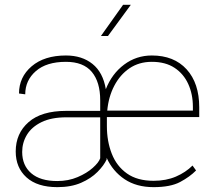

<svg xmlns="http://www.w3.org/2000/svg" viewBox="-20 -769 887 799"><path d="M619.1 9.8Q547.9 9.8 498.5 -23.2Q449.2 -56.2 423.8 -112.3V-106.4H424.3Q412.6 -80.6 385.7 -53.5Q358.9 -26.4 317.4 -8.3Q275.9 9.8 218.8 9.8Q135.3 9.8 90.3 -30.8Q45.4 -71.3 45.4 -138.7Q45.4 -213.9 98.9 -260.7Q152.3 -307.6 255.4 -307.6H397V-351.6Q397 -427.7 362.1 -469.7Q327.1 -511.7 254.4 -511.7Q173.3 -511.7 129.2 -473.1Q85 -434.6 85 -376.5L59.1 -379.9Q59.1 -448.2 111.8 -493.2Q164.6 -538.1 254.4 -538.1Q321.3 -538.1 365 -502.9Q408.7 -467.8 420.4 -397.9Q445.8 -462.4 496.6 -500.2Q547.4 -538.1 611.8 -538.1Q704.1 -538.1 756.6 -480.5Q809.1 -422.9 809.1 -322.3V-281.7H424.8Q424.8 -278.8 424.8 -275.4V-244.1Q424.8 -181.2 445.1 -129.4Q465.3 -77.6 508.3 -47.1Q551.3 -16.6 619.1 -16.6Q671.4 -16.6 712.2 -34.2Q752.9 -51.8 781.2 -80.1L795.9 -59.6Q770 -33.2 729.7 -11.7Q689.5 9.8 619.1 9.8ZM611.8 -511.7Q558.6 -511.7 519 -484.9Q479.5 -458 455.6 -412.1Q431.6 -366.2 426.3 -308.6H782.7V-324.2Q782.7 -377 763.4 -419.4Q744.1 -461.9 706.3 -486.8Q668.5 -511.7 611.8 -511.7ZM218.3 -15.6Q264.6 -15.6 303 -32Q341.3 -48.3 366.2 -70.6Q391.1 -92.8 397 -110.4V-280.8H256.3Q193.4 -280.8 152.6 -260.7Q111.8 -240.7 92 -208Q72.3 -175.3 72.3 -136.7Q72.3 -80.6 109.9 -48.1Q147.5 -15.6 218.3 -15.6ZM399.9 -619.1 492.2 -749H524.4L429.2 -619.1Z"/></svg>

Font: Vazirmatn UI Thin
Style: Regular
Weight: 100
Designer: Saber Rastikerdar
Foundry: Saber Rastikerdar
Version: Version 33.003